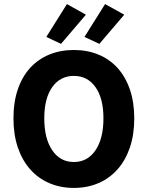

<svg xmlns="http://www.w3.org/2000/svg" viewBox="-20 -909 724 941"><path d="M342 12Q276 12 221.5 -11.5Q167 -35 128 -79Q89 -123 67.5 -186Q46 -249 46 -329Q46 -409 67.5 -471.5Q89 -534 128 -576.5Q167 -619 221.5 -641.5Q276 -664 342 -664Q408 -664 462.5 -641.5Q517 -619 556 -576Q595 -533 616.5 -470.5Q638 -408 638 -329Q638 -249 616.5 -186Q595 -123 556 -79Q517 -35 462.5 -11.5Q408 12 342 12ZM342 -115Q409 -115 448 -172.5Q487 -230 487 -329Q487 -427 448 -482Q409 -537 342 -537Q275 -537 236 -482Q197 -427 197 -329Q197 -230 236 -172.5Q275 -115 342 -115ZM207 -728 308 -889 401 -837 279 -694ZM394 -728 495 -889 589 -837 467 -694Z"/></svg>

Font: hySource Sans Pro
Style: Bold
Weight: 700
Designer: Paul D. Hunt
Foundry: Adobe Systems Incorporated
Version: Version 2.021;PS 2.000;hotconv 1.0.86;makeotf.lib2.5.63406